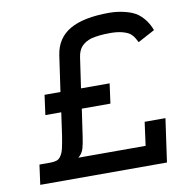

<svg xmlns="http://www.w3.org/2000/svg" viewBox="-74 -703 735 773"><g transform="rotate(-10 294.0 -317.0)"><path d="M547 0 572 -177H487L474 -81H199Q216 -95 221.5 -114.5Q227 -134 231 -163L247 -273H364L375 -354H258L276 -478Q280 -506 294.5 -521.5Q309 -537 334 -545Q351 -549 369 -551Q387 -553 414 -553Q442 -553 463.5 -547Q485 -541 495 -532Q505 -523 510 -513.5Q515 -504 519 -497L588 -534Q581 -554 568.5 -572Q556 -590 538 -604Q519 -618 487 -626Q455 -634 422 -634Q317 -634 261 -601.5Q205 -569 195 -500L174 -354H109L98 -273H163L150 -181Q145 -149 140.5 -129.5Q136 -110 128 -99Q121 -88 110.5 -84.5Q100 -81 84 -81H40L29 0Z"/></g></svg>

Font: Josefin Slab Thin
Style: Italic
Weight: 100
Italic angle: -12°
Designer: Santiago Orozco
Foundry: Typemade
Version: Version 2.000